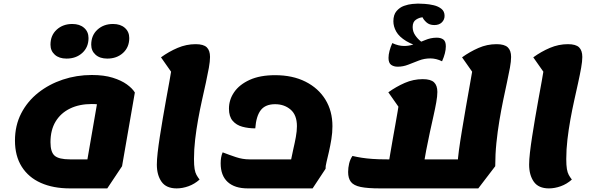

<svg xmlns="http://www.w3.org/2000/svg" viewBox="-20 -1020 3284 1065"><path d="M368 25Q275 25 206.5 -5.5Q138 -36 100.5 -95.5Q63 -155 63 -240Q63 -324 97.5 -391Q132 -458 192 -505.5Q252 -553 328.5 -578.5Q405 -604 489 -604Q557 -604 605 -589Q653 -574 683.5 -552Q714 -530 728 -507L657 -98L575 25ZM463 -125 529 -507 537 -427Q538 -439 524 -441Q510 -443 489 -443Q420 -443 368.5 -418Q317 -393 288.5 -346Q260 -299 260 -231Q260 -176 283.5 -156Q307 -136 368 -136H489ZM575 -695Q534 -695 510 -716.5Q486 -738 486 -772Q486 -824 520.5 -855.5Q555 -887 607 -887Q648 -887 672.5 -865.5Q697 -844 697 -809Q697 -758 662.5 -726.5Q628 -695 575 -695ZM349 -695Q308 -695 284 -716.5Q260 -738 260 -772Q260 -824 294.5 -855.5Q329 -887 381 -887Q422 -887 446.5 -865.5Q471 -844 471 -809Q471 -758 436.5 -726.5Q402 -695 349 -695Z M960 25Q902 25 876 -12Q850 -49 850 -107Q850 -134 854.5 -173.5Q859 -213 866.5 -261.5Q874 -310 883 -363Q892 -416 901.5 -468.5Q911 -521 920 -570Q929 -619 935 -658L967 -568L873 -702Q917 -734 965.5 -754.5Q1014 -775 1065 -775Q1109 -775 1127 -757.5Q1145 -740 1145 -704Q1145 -680 1138.5 -643.5Q1132 -607 1122 -561.5Q1112 -516 1100.5 -464.5Q1089 -413 1079 -357.5Q1069 -302 1062.5 -246.5Q1056 -191 1056 -138Q1056 -103 1059.5 -82.5Q1063 -62 1070 -49.5Q1077 -37 1087 -24Q1059 1 1025.5 13Q992 25 960 25Z M1354 25Q1282 25 1243 -10.5Q1204 -46 1204 -114Q1204 -131 1206.5 -146Q1209 -161 1215 -175Q1251 -161 1288.5 -148.5Q1326 -136 1363 -136H1672L1589 -76Q1588 -99 1593.5 -129Q1599 -159 1607 -193Q1615 -227 1621 -260Q1627 -293 1627 -320Q1627 -382 1592 -412Q1557 -442 1506 -442Q1452 -442 1426.5 -409Q1401 -376 1396 -308Q1358 -308 1324.5 -317Q1291 -326 1270.5 -350Q1250 -374 1250 -417Q1250 -467 1279 -509Q1308 -551 1365 -577Q1422 -603 1506 -603Q1603 -603 1674.5 -567Q1746 -531 1785 -467.5Q1824 -404 1824 -320Q1824 -284 1818 -247.5Q1812 -211 1804.5 -178Q1797 -145 1791 -120.5Q1785 -96 1786 -84L1714 25Z M2088 25Q2019 25 1980.5 17Q1942 9 1926.5 -11Q1911 -31 1911 -66Q1911 -89 1916.5 -112.5Q1922 -136 1935 -155Q1961 -149 1986.5 -145Q2012 -141 2045.5 -138.5Q2079 -136 2126 -136H2205L2132 -92Q2138 -129 2145 -169.5Q2152 -210 2159 -250.5Q2166 -291 2173 -329Q2180 -367 2185.5 -400.5Q2191 -434 2195 -460L2228 -374L2134 -508Q2177 -539 2225 -560Q2273 -581 2325 -581Q2369 -581 2387.5 -563.5Q2406 -546 2406 -510Q2406 -487 2400 -453Q2394 -419 2384.5 -377Q2375 -335 2364.5 -286.5Q2354 -238 2344 -186Q2334 -134 2327 -81L2269 -136H2586L2519 -115Q2519 -137 2525.5 -185.5Q2532 -234 2542.5 -297Q2553 -360 2564.5 -427Q2576 -494 2587 -554.5Q2598 -615 2605 -657L2637 -568L2543 -702Q2586 -733 2634 -754Q2682 -775 2734 -775Q2778 -775 2796.5 -757.5Q2815 -740 2815 -704Q2815 -680 2808.5 -644Q2802 -608 2792 -562.5Q2782 -517 2771 -463.5Q2760 -410 2750 -350.5Q2740 -291 2733.5 -227.5Q2727 -164 2727 -98L2633 25ZM2186 -650Q2164 -650 2149.5 -660.5Q2135 -671 2135 -699Q2135 -716 2140.5 -737.5Q2146 -759 2156 -781Q2173 -773 2189.5 -769Q2206 -765 2222 -765Q2246 -765 2268.5 -772Q2291 -779 2310 -790L2344 -751Q2273 -768 2233.5 -792Q2194 -816 2178 -844.5Q2162 -873 2162 -902Q2162 -938 2179.5 -958.5Q2197 -979 2221 -987.5Q2245 -996 2267 -998Q2289 -1000 2298 -1000Q2311 -1000 2335.5 -998.5Q2360 -997 2385.5 -991Q2411 -985 2428.5 -971Q2446 -957 2446 -932Q2446 -911 2431 -896Q2416 -881 2389 -881Q2362 -881 2345.5 -896Q2329 -911 2324 -924Q2306 -923 2287.5 -911Q2269 -899 2269 -870Q2269 -845 2283 -824.5Q2297 -804 2314.5 -790.5Q2332 -777 2341 -771L2273 -774Q2307 -784 2338 -797.5Q2369 -811 2403 -811Q2425 -811 2439 -801Q2453 -791 2453 -763Q2453 -727 2432 -680Q2416 -688 2399.5 -692Q2383 -696 2367 -696Q2334 -696 2304 -684.5Q2274 -673 2245 -661.5Q2216 -650 2186 -650Z M3025 25Q2967 25 2941 -12Q2915 -49 2915 -107Q2915 -134 2919.5 -173.5Q2924 -213 2931.5 -261.5Q2939 -310 2948 -363Q2957 -416 2966.5 -468.5Q2976 -521 2985 -570Q2994 -619 3000 -658L3032 -568L2938 -702Q2982 -734 3030.5 -754.5Q3079 -775 3130 -775Q3174 -775 3192 -757.5Q3210 -740 3210 -704Q3210 -680 3203.5 -643.5Q3197 -607 3187 -561.5Q3177 -516 3165.5 -464.5Q3154 -413 3144 -357.5Q3134 -302 3127.5 -246.5Q3121 -191 3121 -138Q3121 -103 3124.5 -82.5Q3128 -62 3135 -49.5Q3142 -37 3152 -24Q3124 1 3090.5 13Q3057 25 3025 25Z"/></svg>

Font: Lemonada
Style: Regular
Weight: 400
Designer: Mohamed Gaber (Arabic), Eduardo Tunni (Latin)
Foundry: Kief Type Foundry
Version: Version 4.005